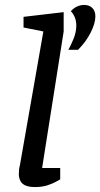

<svg xmlns="http://www.w3.org/2000/svg" viewBox="-20 -750 405 775"><path d="M122 5Q98 5 83.5 -1Q69 -7 62.5 -19.5Q56 -32 56 -48Q56 -57 57 -66Q58 -75 60 -81L155 -623L75 -639V-682L237 -701V-623L150 -72H223V-26Q221 -25 207 -17Q193 -9 171.5 -2Q150 5 122 5ZM256 -549Q265 -565 276.5 -592.5Q288 -620 288 -647Q288 -664 282.5 -678.5Q277 -693 266 -705Q277 -717 290.5 -723.5Q304 -730 320 -730Q341 -730 353 -717.5Q365 -705 365 -684Q365 -656 346 -618.5Q327 -581 295 -549Z"/></svg>

Font: Faustina Light Medium
Style: Italic
Weight: 500
Italic angle: -8°
Version: Version 1.200